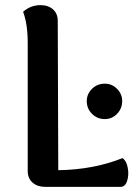

<svg xmlns="http://www.w3.org/2000/svg" viewBox="-20 -728 538 748"><path d="M205 -647 207 -65Q345 -67 457 -112Q472 -103 477.5 -75.5Q483 -48 475.5 -24Q468 0 450 0H156Q126 0 107 -16.5Q88 -33 88 -62V-560Q88 -635 70 -682Q99 -708 138 -708Q168 -708 186.5 -691.5Q205 -675 205 -647ZM388 -264Q359 -264 338.5 -284.5Q318 -305 318 -334Q318 -362 338.5 -382Q359 -402 388 -402Q416 -402 436 -382Q456 -362 456 -334Q456 -305 436 -284.5Q416 -264 388 -264Z"/></svg>

Font: Arima Koshi Semi Bold
Style: Regular
Weight: 600
Designer: Joana Correia and Natanael Gama
Foundry: NDISCOVER
Version: Version 1.019;PS 001.019;hotconv 1.0.88;makeotf.lib2.5.64775